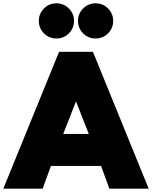

<svg xmlns="http://www.w3.org/2000/svg" viewBox="-54 -1137 916 1157"><path d="M302 -825H506L842 0H605L555 -137H253L203 0H-34ZM327 -330H481L404 -526ZM211 -1086Q242 -1117 286 -1117Q330 -1117 361 -1086Q392 -1055 392 -1011Q392 -967 361 -936Q330 -905 286 -905Q242 -905 211 -936Q180 -967 180 -1011Q180 -1055 211 -1086ZM447 -1086Q478 -1117 522 -1117Q566 -1117 597 -1086Q628 -1055 628 -1011Q628 -967 597 -936Q566 -905 522 -905Q478 -905 447 -936Q416 -967 416 -1011Q416 -1055 447 -1086Z"/></svg>

Font: Spartan MB
Style: Regular
Weight: 900
Designer: Matt Bailey
Foundry: Matt Bailey
Version: Version 001.001